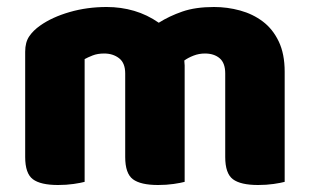

<svg xmlns="http://www.w3.org/2000/svg" viewBox="-20 -521 887 549"><path d="M794 -1Q783 2 762.5 5Q742 8 718 8Q668 8 646 -8.5Q624 -25 624 -72V-311Q624 -341 608 -354.5Q592 -368 566 -368Q549 -368 533.5 -362Q518 -356 507 -348Q507 -344 507.5 -340.5Q508 -337 508 -334V-1Q497 2 476.5 5Q456 8 432 8Q382 8 360 -8.5Q338 -25 338 -72V-311Q338 -341 320.5 -354.5Q303 -368 278 -368Q259 -368 245 -362.5Q231 -357 222 -352V-1Q211 2 190.5 5Q170 8 146 8Q96 8 74 -8.5Q52 -25 52 -72V-373Q52 -400 63.5 -417Q75 -434 95 -448Q129 -472 179 -486.5Q229 -501 285 -501Q326 -501 363.5 -490Q401 -479 434 -456Q464 -475 501.5 -488Q539 -501 592 -501Q630 -501 666.5 -491Q703 -481 731.5 -459.5Q760 -438 777 -402.5Q794 -367 794 -316Z"/></svg>

Font: Baloo 2 Latin ExtraBold
Style: Regular
Weight: 400
Designer: Sarang Kulkarni and Ek Type
Foundry: Ek Type
Version: Version 1.001